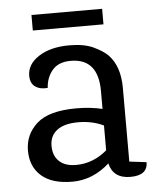

<svg xmlns="http://www.w3.org/2000/svg" viewBox="-49 -681 606 739"><g transform="rotate(-5 254.0 -311.0)"><path d="M492 -35Q492 16 425.5 16Q359 16 345 -43Q280 15 201.5 15Q123 15 82 -21Q41 -57 41 -119Q41 -181 87.5 -223Q134 -265 241 -265Q295 -265 341 -254V-323Q341 -449 235 -449Q187 -449 163.5 -420.5Q140 -392 138 -353Q109 -350 90 -363Q71 -376 71 -406Q71 -450 116.5 -479.5Q162 -509 235 -509Q292 -509 328 -492Q364 -475 383 -456Q426 -411 426 -328V-43ZM341 -190Q297 -211 243 -211Q189 -211 161 -189.5Q133 -168 133 -129.5Q133 -91 156 -69.5Q179 -48 221 -48Q287 -48 341 -94ZM373 -638V-578H100V-638Z"/></g></svg>

Font: Karma Medium
Style: Regular
Weight: 500
Designer: Joana Correia
Foundry: Indian Type Foundry
Version: Version 1.202;PS 1.0;hotconv 1.0.78;makeotf.lib2.5.61930; tt